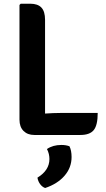

<svg xmlns="http://www.w3.org/2000/svg" viewBox="-20 -708 558 1010"><path d="M217 2H160.5Q125 2 103.8 -19.2Q82.5 -40.5 82.5 -78.5V-682L89 -688.5H139Q178.5 -688.5 197.8 -668.2Q217 -648 217 -603.5ZM494 -114Q494 -49 473 -23.5Q452 2 403 2H160.5L89.5 -95.5Q145.5 -105.5 203.2 -109.8Q261 -114 308 -114ZM345.5 61.5Q356.5 84 356.5 118Q356.5 174 319.2 216.8Q282 259.5 217.5 281Q202 275.5 191 260.5Q180 245.5 177 226.5Q240 188 240 128.5Q240 115.5 236.8 101.8Q233.5 88 227 76Q258 54.5 303 54.5Q327 54.5 345.5 61.5Z"/></svg>

Font: Signika SemiBold
Style: Regular
Weight: 600
Designer: Anna Giedry
Foundry: Anna Giedry
Version: Version 2.001